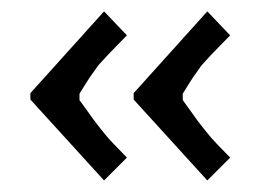

<svg xmlns="http://www.w3.org/2000/svg" viewBox="-20 -454 473 336"><path d="M213.9 -291 342.8 -434.1 382.8 -392.1Q377 -386.2 365 -374Q353 -361.8 350.8 -359.4Q348.6 -356.9 340.8 -348.6Q333 -340.3 331.1 -337.4Q329.1 -334.5 323 -325.9Q316.9 -317.4 312.3 -310.1Q307.6 -302.7 299.8 -290V-278.8Q305.7 -271 316.4 -255.9Q327.1 -240.7 330.3 -236.8Q333.5 -232.9 341.8 -222.4Q350.1 -211.9 359.1 -202.6Q368.2 -193.4 382.8 -178.2L342.8 -138.2L213.9 -279.8ZM33.2 -291 162.1 -434.1 202.1 -392.1Q196.3 -386.2 184.3 -374Q172.4 -361.8 170.2 -359.4Q168 -356.9 160.2 -348.6Q152.3 -340.3 150.4 -337.4Q148.4 -334.5 142.3 -325.9Q136.2 -317.4 131.6 -310.1Q127 -302.7 119.1 -290V-278.8Q125 -271 135.7 -255.9Q146.5 -240.7 149.7 -236.8Q152.8 -232.9 161.1 -222.4Q169.4 -211.9 178.5 -202.6Q187.5 -193.4 202.1 -178.2L162.1 -138.2L33.2 -279.8Z"/></svg>

Font: Resagokr
Style: Bold
Weight: 600
Designer: gluk
Foundry: gluk
Version: Version 0.95